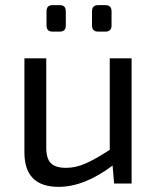

<svg xmlns="http://www.w3.org/2000/svg" viewBox="-20 -714 610 747"><path d="M213 -591H184Q161 -591 161 -615V-670Q161 -694 184 -694H213Q236 -694 236 -670V-615Q236 -591 213 -591ZM390 -591H362Q338 -591 338 -615V-670Q338 -694 362 -694H390Q414 -694 414 -670V-615Q414 -591 390 -591ZM492 -487V0H424L418 -70Q308 13 208 13Q75 13 75 -121V-487H160V-145Q159 -99 177 -80Q195 -61 237 -61Q274 -61 312 -77.5Q350 -94 407 -131V-487Z"/></svg>

Font: Exo 2.0
Style: Regular
Weight: 400
Designer: Natanael Gama
Version: Version 1.001;PS 001.001;hotconv 1.0.70;makeotf.lib2.5.58329